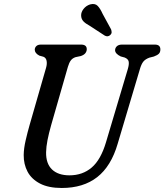

<svg xmlns="http://www.w3.org/2000/svg" viewBox="-20 -922 818 956"><path d="M508 -214.5 616.5 -578.5Q623 -600.5 621 -614.2Q619 -628 601 -635.5L581 -641Q553 -654.5 553 -672.5Q553.5 -684 562.2 -692Q571 -700 587.5 -700H751Q778.5 -700 778.5 -676Q778.5 -662 771 -654.5Q763.5 -647 746 -640.5L724 -635Q703.5 -627.5 693.5 -615Q683.5 -602.5 676 -576L566 -206.5Q533.5 -94.5 464.2 -40.2Q395 14 287.5 14Q221.5 14 179.2 -8Q137 -30 117.2 -67.2Q97.5 -104.5 98 -150.5Q98.5 -183.5 107.8 -223.5Q117 -263.5 127.5 -300L209.5 -585Q215 -604 212 -619.2Q209 -634.5 196 -639.5L176 -645Q153 -657 153 -675Q153.5 -685.5 161.2 -692.8Q169 -700 184 -700H383.5Q412 -700 412 -677Q412 -666.5 405.2 -657.5Q398.5 -648.5 382.5 -643L356.5 -637.5Q341 -632.5 332.5 -621Q324 -609.5 318 -589L235 -300Q223 -257.5 216.5 -224.2Q210 -191 209.5 -164Q208.5 -107.5 239 -78.2Q269.5 -49 326 -49Q391 -49 436.5 -87.8Q482 -126.5 508 -214.5ZM491 -853 533 -776Q535.5 -769 535.8 -761.8Q536 -754.5 529.5 -748Q517 -736.5 502 -744.5L426 -794Q405.5 -805 395 -816.2Q384.5 -827.5 384 -844.5Q383.5 -861.5 396 -877.5Q408.5 -893.5 428.5 -900Q453 -906.5 466.2 -892.8Q479.5 -879 491 -853Z"/></svg>

Font: Fraunces 72pt SuperSoft
Style: Italic
Weight: 400
Italic angle: -16°
Version: Version 1.000;[b76b70a41]